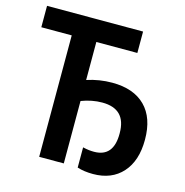

<svg xmlns="http://www.w3.org/2000/svg" viewBox="-107 -814 895 927"><g transform="rotate(15 340.5 -350.5)"><path d="M439 13Q394 13 360 2V-99Q377 -95 390 -93.5Q403 -92 416 -92Q514 -92 513 -210V-211Q513 -332 394 -332Q342 -332 290 -312V0H167V-607H15V-714H495V-607H290V-417Q351 -437 416 -437Q523 -437 581 -379Q639 -321 639 -212V-211Q639 -106 585.5 -46.5Q532 13 439 13Z"/></g></svg>

Font: Noto Sans SemiCondensed SemiBold
Style: Regular
Weight: 600
Width: 4
Designer: Monotype Design Team
Foundry: Monotype Imaging Inc.
Version: Version 2.013; ttfautohint (v1.8.4.7-5d5b)